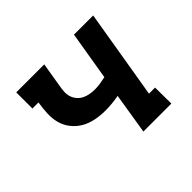

<svg xmlns="http://www.w3.org/2000/svg" viewBox="-124 -684 849 849"><g transform="rotate(-45 300.0 -260.0)"><path d="M337 0 368 -192Q347 -188 326 -186Q305 -184 284 -184Q253 -184 223 -190Q193 -196 168.5 -210Q144 -224 125.5 -247Q107 -270 99.5 -298Q92 -326 93.5 -357Q95 -388 100 -419H62V-520H237L218 -405Q215 -389 214 -372.5Q213 -356 217.5 -341.5Q222 -327 232 -315Q242 -303 255.5 -296Q269 -289 285 -286Q301 -283 317 -283Q334 -283 350.5 -285.5Q367 -288 385 -292L423 -520H543L473 -101H511L512 0Z"/></g></svg>

Font: Iosevka Etoile
Style: Bold Italic
Weight: 700
Italic angle: -9°
Designer: Belleve Invis
Foundry: Belleve Invis
Version: Version 28.1.0; ttfautohint (v1.8.4)